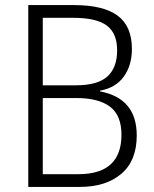

<svg xmlns="http://www.w3.org/2000/svg" viewBox="-20 -734 606 754"><path d="M271 -714Q386 -714 442 -672.5Q498 -631 498 -542Q498 -477 466 -433Q434 -389 373 -378V-375Q517 -348 517 -202Q517 -103 456.5 -51.5Q396 0 294 0H91V-714ZM278 -399Q363 -399 401.5 -433.5Q440 -468 440 -537Q440 -603 399.5 -633.5Q359 -664 268 -664H148V-399ZM148 -349V-50H288Q457 -50 457 -205Q457 -281 412 -315Q367 -349 280 -349Z"/></svg>

Font: Noto Sans Myanmar SemiCondensed Light
Style: Regular
Weight: 300
Width: 4
Designer: Monotype Design Team
Foundry: Monotype Imaging Inc.
Version: Version 2.107; ttfautohint (v1.8.4.7-5d5b)